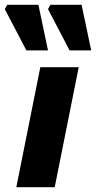

<svg xmlns="http://www.w3.org/2000/svg" viewBox="-60 -780 400 800"><path d="M8 0 108 -500H268L168 0ZM50 -570 -40 -742 -30 -760H100L140 -570ZM230 -570 140 -742 150 -760H280L320 -570Z"/></svg>

Font: Source Sans 3 Black
Style: Italic
Weight: 900
Italic angle: -11°
Designer: Paul D. Hunt
Foundry: Adobe
Version: Version 3.052;hotconv 1.1.0;makeotfexe 2.6.0